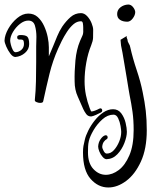

<svg xmlns="http://www.w3.org/2000/svg" viewBox="-30 -452 705 849"><path d="M373 63Q359 63 351 52Q343 41 338 30Q328 6 314 -24.5Q300 -55 300 -92Q299 -136 303.5 -184.5Q308 -233 324 -271Q330 -285 334.5 -294.5Q339 -304 338 -320V-330Q338 -339 336.5 -348.5Q335 -358 328 -358Q310 -358 294.5 -344.5Q279 -331 266 -311Q253 -291 243 -271Q233 -251 227 -237Q203 -183 189 -126Q175 -69 161 -4Q160 3 147 3Q140 3 131.5 -0.5Q123 -4 124 -10Q128 -49 129 -92Q130 -135 130 -178V-247Q130 -256 130.5 -267Q131 -278 131 -289Q131 -316 124.5 -338.5Q118 -361 95 -361Q77 -361 58.5 -346.5Q40 -332 27.5 -311Q15 -290 15 -272Q15 -267 18 -254.5Q21 -242 26.5 -231.5Q32 -221 39 -221Q54 -222 65 -232Q76 -242 76 -258Q76 -269 73 -273.5Q70 -278 56 -277Q46 -277 46 -287Q46 -296 55 -296V-297Q83 -298 91 -289.5Q99 -281 99 -257Q99 -234 80.5 -218Q62 -202 38 -200Q27 -200 16 -214.5Q5 -229 -2.5 -246.5Q-10 -264 -10 -273Q-9 -297 6.5 -324.5Q22 -352 46 -372Q70 -392 95 -392Q120 -392 137 -376.5Q154 -361 165 -337Q176 -313 181 -288Q186 -263 186 -243V-203L205 -248Q214 -270 223 -292Q232 -314 245 -334Q262 -359 282 -376.5Q302 -394 328 -394Q343 -394 355.5 -380.5Q368 -367 375 -349.5Q382 -332 382 -320Q382 -298 381.5 -284.5Q381 -271 373 -251Q359 -217 351.5 -175Q344 -133 344 -93Q344 -61 350 -31.5Q356 -2 367 27Q368 28 370 34Q372 40 374 41Q380 41 390.5 37Q401 33 408 29Q412 27 413 27Q422 27 422 37Q422 42 417 45Q408 50 394.5 56Q381 62 373 63ZM449 377Q404 377 370.5 339Q337 301 337 222Q337 205 339 193.5Q341 182 345 166Q349 148 360.5 125Q372 102 389 80.5Q406 59 427 45Q448 31 470 31Q493 31 506.5 49.5Q520 68 525.5 91.5Q531 115 531 131Q531 152 520 180.5Q509 209 489 230Q469 251 441 252Q433 252 424 242Q415 232 409.5 218.5Q404 205 404 196Q405 178 414 164.5Q423 151 433 147Q435 146 437 146Q446 146 446 156Q446 161 441 164Q436 166 429.5 174.5Q423 183 422 197Q422 204 428.5 216Q435 228 443 227Q460 227 474 211.5Q488 196 497 174Q506 152 506 131Q506 123 503 105Q500 87 492.5 71Q485 55 472 55Q446 55 423 75.5Q400 96 384 123Q368 150 363 171Q360 184 359.5 196Q359 208 359 222Q359 270 383 295.5Q407 321 438 321Q467 321 495 300Q523 279 542 235Q561 191 561 123Q561 79 556 43Q551 7 543 -32Q542 -36 538.5 -58Q535 -80 530 -110Q525 -140 520 -169.5Q515 -199 511.5 -219.5Q508 -240 507 -242Q505 -250 504.5 -258.5Q504 -267 503 -276L531 -293Q531 -292 530.5 -291.5Q530 -291 530 -289Q530 -286 531.5 -282.5Q533 -279 534 -276Q534 -268 539.5 -259.5Q545 -251 546 -243Q557 -194 574.5 -142Q592 -90 601 -44Q610 -1 614.5 38Q619 77 619 124Q619 206 593 262.5Q567 319 528 348Q489 377 449 377ZM533 -356Q513 -356 500.5 -364.5Q488 -373 488 -390Q488 -408 502.5 -419.5Q517 -431 537 -432Q549 -432 558 -421Q567 -410 568 -399Q568 -385 557 -370.5Q546 -356 533 -356Z"/></svg>

Font: Ruge Boogie
Style: Regular
Weight: 400
Designer: Robert E. Leuschke
Foundry: Robert E. Leuschke
Version: Version 1.010; ttfautohint (v1.8.3)